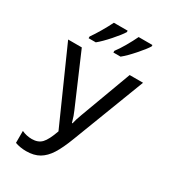

<svg xmlns="http://www.w3.org/2000/svg" viewBox="-226 -1057 1051 1181"><g transform="rotate(30 300.0 -467.0)"><path d="M74 -3V-88Q108 -72 146 -72Q190 -72 215 -98Q240 -124 265 -195L34 -714H131L285 -356Q298 -328 311 -281H315Q321 -310 337 -352L471 -714H566L370 -203Q340 -124 311.5 -79Q283 -34 245.5 -12Q208 10 153 10Q111 10 74 -3ZM139 -796Q159 -824 184 -866.5Q209 -909 226 -944H324V-934Q307 -906 264.5 -858Q222 -810 190 -784H139ZM315 -796Q336 -823 360.5 -865.5Q385 -908 402 -944H500V-934Q483 -906 440.5 -858Q398 -810 366 -784H315Z"/></g></svg>

Font: Noto Sans Mono UI
Style: Regular
Weight: 400
Monospace: yes
Designer: Monotype Design team
Foundry: Monotype Imaging Inc.
Version: Version 1.000